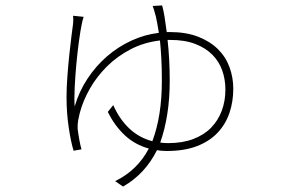

<svg xmlns="http://www.w3.org/2000/svg" viewBox="-20 -618 1040 707"><path d="M605 -500H594Q590 -530 586 -555.5Q582 -581 577 -598L542 -596Q545 -589 548 -578.5Q551 -568 554 -557Q556 -547 559 -532.5Q562 -518 565 -497Q513 -491 464 -468.5Q415 -446 374 -410.5Q333 -375 302 -328Q271 -281 255 -226Q253 -253 255 -295Q257 -337 261 -380.5Q265 -424 270.5 -464.5Q276 -505 281 -529Q283 -538 284.5 -544.5Q286 -551 288 -556L249 -560Q251 -547 249 -530Q247 -515 243 -484Q239 -453 235 -414.5Q231 -376 228 -335Q225 -294 225 -260Q225 -203 233 -149Q241 -95 251 -63L280 -68Q276 -82 272 -104Q268 -126 266 -143Q265 -160 268 -176Q271 -192 274 -203Q286 -248 311.5 -292.5Q337 -337 374.5 -374Q412 -411 461 -436.5Q510 -462 569 -469Q572 -440 574 -404Q576 -368 576 -320Q576 -191 541 -98Q492 -111 456 -145Q420 -179 397 -231L377 -206Q402 -155 439.5 -120Q477 -85 528 -71Q486 9 404 49L433 69Q514 23 558 -65Q576 -62 594 -62Q659 -62 705.5 -80Q752 -98 781.5 -129.5Q811 -161 825 -202.5Q839 -244 839 -291Q839 -333 825 -371Q811 -409 782 -437.5Q753 -466 709 -483Q665 -500 605 -500ZM597 -471H607Q661 -471 699.5 -456Q738 -441 762.5 -416Q787 -391 798.5 -358Q810 -325 810 -288Q810 -246 796.5 -210Q783 -174 757 -147.5Q731 -121 691.5 -106Q652 -91 599 -91Q591 -91 584 -91.5Q577 -92 570 -93Q605 -192 605 -321Q605 -360 603 -398Q601 -436 597 -471Z"/></svg>

Font: Spoqa Han Sans Neo Thin
Style: Regular
Weight: 100
Designer: [Spoqa Han Sans Neo] Dong-huui Kim  Younghwa Kang  Yujin Lee  [Noto Sans] Ryoko NISHIZUKA  (kana & ideographs); Paul D. 
Foundry: Spoqa (http://www.spoqa-han-sans.com)
Version: Version 1.100;hotconv 1.0.109;makeotfexe 2.5.65596